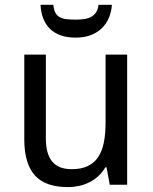

<svg xmlns="http://www.w3.org/2000/svg" viewBox="-20 -761 629 791"><path d="M432.1 0 418.9 -71.8H414.1Q401.9 -50.8 385 -35.4Q368.2 -20 348.1 -10Q328.1 0 305.7 4.9Q283.2 9.8 259.8 9.8Q215.3 9.8 181.6 -1.5Q147.9 -12.7 125.5 -36.6Q103 -60.5 91.6 -97.7Q80.1 -134.8 80.1 -186V-536.1H168.9V-190.9Q168.9 -127.4 194.8 -95.7Q220.7 -64 274.9 -64Q314.5 -64 341.3 -76.7Q368.2 -89.4 384.5 -114Q400.9 -138.7 408 -174.8Q415 -210.9 415 -257.8V-536.1H503.9V0ZM440.9 -741.2Q439 -711.4 428.2 -686.8Q417.5 -662.1 398.7 -644Q379.9 -626 353.3 -616Q326.7 -606 292 -606Q256.3 -606 229.7 -615.5Q203.1 -625 185.3 -642.8Q167.5 -660.6 158 -685.5Q148.4 -710.4 147 -741.2H199.7Q201.7 -720.2 208.5 -708Q215.3 -695.8 227.1 -689.7Q238.8 -683.6 255.1 -681.9Q271.5 -680.2 293 -680.2Q310.5 -680.2 326.4 -682.4Q342.3 -684.6 354.7 -691.2Q367.2 -697.8 375.5 -709.7Q383.8 -721.7 385.7 -741.2Z"/></svg>

Font: Genotype
Style: Regular
Weight: 400
Foundry: Ascender Corporation
Version: Version 1.00